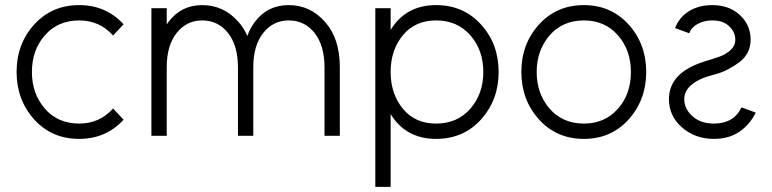

<svg xmlns="http://www.w3.org/2000/svg" viewBox="-20 -532 3024 752"><path d="M290 -512Q183 -512 114 -436Q45 -360 45 -250Q45 -141 114 -64Q183 12 290 12Q395 12 464 -63L423 -107Q370 -48 290 -48Q207 -48 156 -106Q105 -165 105 -250Q105 -336 156 -394Q207 -452 290 -452Q370 -452 423 -393L464 -437Q395 -512 290 -512Z M1311 0V-268Q1311 -324 1297 -368Q1283 -412 1254 -445Q1196 -512 1111 -512Q1027 -512 978 -446Q969 -434 961.5 -420.5Q954 -407 949 -391Q942 -406 934 -419.5Q926 -433 915 -445Q857 -512 772 -512Q689 -512 640 -446Q639 -444 637 -441.5Q635 -439 633 -437V-500H573V0H633V-268Q633 -354 672 -403Q711 -452 772 -452Q834 -452 873 -403Q912 -354 912 -268V0H972V-268Q972 -354 1011 -403Q1050 -452 1111 -452Q1173 -452 1212 -403Q1251 -354 1251 -268V0Z M1510 -500V-415Q1514 -421 1518 -427Q1522 -433 1526 -438Q1585 -512 1688 -512Q1795 -512 1864 -436Q1933 -360 1933 -250Q1933 -141 1864 -64Q1795 12 1688 12Q1585 12 1526 -62Q1522 -67 1518 -73Q1514 -79 1510 -85V200H1450V-500ZM1688 -48Q1771 -48 1822 -106Q1873 -165 1873 -250Q1873 -336 1822 -394Q1771 -452 1688 -452Q1606 -452 1558 -394Q1510 -336 1510 -250Q1510 -165 1558 -106Q1606 -48 1688 -48Z M2267 -512Q2160 -512 2091 -436Q2022 -360 2022 -250Q2022 -141 2091 -64Q2160 12 2267 12Q2373 12 2442 -64Q2511 -141 2511 -250Q2511 -360 2442 -436Q2373 -512 2267 -512ZM2267 -452Q2349 -452 2400 -394Q2451 -336 2451 -250Q2451 -207 2438.5 -171Q2426 -135 2400 -106Q2349 -48 2267 -48Q2184 -48 2133 -106Q2082 -165 2082 -250Q2082 -293 2095 -329Q2108 -365 2133 -394Q2184 -452 2267 -452Z M2624 -422Q2645 -414 2657 -410Q2669 -406 2673.5 -404Q2678 -402 2679 -402Q2680 -402 2680 -402Q2687 -424 2712 -438Q2737 -452 2770 -452Q2812 -452 2835 -430Q2860 -407 2860 -376Q2860 -340 2812 -316Q2801 -311 2787.5 -306.5Q2774 -302 2758 -297Q2676 -274 2638 -236Q2600 -198 2600 -144Q2600 -78 2650 -34Q2702 12 2776 12Q2835 12 2876 -16Q2917 -44 2940 -91Q2919 -99 2907.5 -103Q2896 -107 2891 -109Q2886 -111 2885 -111Q2884 -111 2884 -111Q2854 -48 2776 -48Q2725 -48 2693 -76Q2660 -105 2660 -144Q2660 -186 2709 -214Q2722 -222 2738.5 -228Q2755 -234 2774 -239Q2806 -247 2831.5 -260.5Q2857 -274 2878 -290Q2899 -307 2909.5 -328.5Q2920 -350 2920 -376Q2920 -434 2878 -473Q2836 -512 2770 -512Q2717 -512 2678 -488Q2640 -464 2624 -422Z"/></svg>

Font: Unageo
Style: Light
Weight: 300
Designer: Richard Sepsi
Foundry: Richard Sepsi
Version: Version 2.000